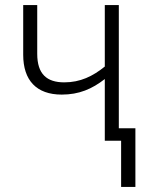

<svg xmlns="http://www.w3.org/2000/svg" viewBox="-20 -552 571 753"><path d="M446 -532H391V-291C344 -253 295 -229 232 -229C164 -229 126 -261 126 -341V-532H71V-337C71 -237 123 -181 222 -181C290 -181 341 -203 391 -242V0H455V181H511V-49H446Z"/></svg>

Font: Noto Sans SemiCondensed Light
Style: Regular
Weight: 300
Width: 4
Designer: Monotype Design Team
Foundry: Monotype Imaging Inc.
Version: Version 2.013